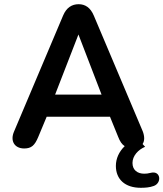

<svg xmlns="http://www.w3.org/2000/svg" viewBox="-20 -698 777 913"><path d="M95 8C129 8 145 -6 162 -47L202 -143H503L542 -47C550 -26 560 -11 573 -3C546 23 531 56 531 91C531 155 575 195 649 195C668 195 691 194 712 186C751 171 744 111 696 124C685 127 675 128 666 128C634 128 610 111 610 77C610 43 637 14 670 0L658 -13C668 -28 668 -49 659 -73L426 -624C410 -662 385 -678 354 -678C322 -678 296 -662 280 -624L47 -73C27 -28 49 8 95 8ZM353 -534 463 -248H242Z"/></svg>

Font: SN Pro SemiBold
Style: Regular
Weight: 600
Designer: Tobias Whetton
Foundry: Supernotes
Version: Version 1.003;Glyphs 3.3 (3324)